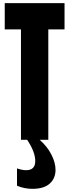

<svg xmlns="http://www.w3.org/2000/svg" viewBox="-20 -879 436 1207"><path d="M283.7 0H229.5Q276.4 41 302.7 92Q329.1 143.1 329.1 189Q329.1 242.2 292.7 275.1Q256.3 308.1 183.6 308.1Q133.3 308.1 86.9 288.6V179.7Q119.6 190.9 144.5 190.9Q201.7 190.9 201.7 133.3Q201.7 76.7 150.9 0H111.8V-694.3H9.8V-859.4H385.7V-694.3H283.7Z"/></svg>

Font: Anton
Style: Regular
Weight: 400
Designer: Vernon Adams, Tural Alisoy
Foundry: Vernon Adams
Version: Version 2.300